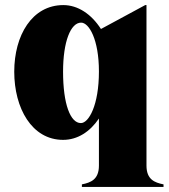

<svg xmlns="http://www.w3.org/2000/svg" viewBox="-20 -535 663 755"><path d="M302 190V200H623V190C588 183 556 171 556 116V-515H551L377 -421C339 -480 286 -515 229 -515C106 -515 36 -396 36 -253C36 -110 105 15 228 15C285 15 334 -17 369 -69V116C369 171 337 183 302 190ZM298 -51C257 -51 228 -125 228 -253C228 -372 258 -446 299 -446C330 -446 369 -380 369 -254C369 -121 329 -51 298 -51Z"/></svg>

Font: Sprat Condesed
Style: Bold
Weight: 700
Width: 3
Designer: Ethan Nakache
Foundry: Collletttivo
Version: Version 2.000;Glyphs 3.2 (3217)